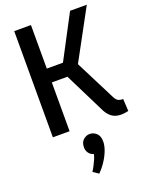

<svg xmlns="http://www.w3.org/2000/svg" viewBox="-196 -866 1014 1305"><g transform="rotate(-20 310.5 -214.0)"><path d="M288 340 248 313Q257 300 268 279Q279 258 288 237Q297 216 299 202Q275 195 263 177Q251 159 251 138Q251 101 272 82.5Q293 64 318 64Q345 64 366.5 83.5Q388 103 388 143Q388 172 375.5 206Q363 240 340.5 275Q318 310 288 340ZM619 7Q590 14 566 14Q525 14 497.5 -6.5Q470 -27 451 -69L301 -371L338 -353H177L197 -372V0H76V-768H197V-434L177 -453H339L307 -440L480 -768H601L391 -381L393 -435L554 -117Q567 -92 582.5 -86Q598 -80 614 -81Z"/></g></svg>

Font: Yaldevi SemiBold
Style: Regular
Weight: 600
Designer: Sol Matas, Rajitha Manaperi, Kosala Senevirathne
Foundry: Mooniak
Version: Version 1.100